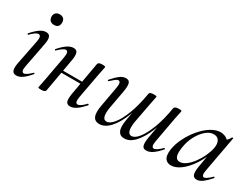

<svg xmlns="http://www.w3.org/2000/svg" viewBox="-49 -1013 1934 1473"><g transform="rotate(30 918.0 -276.0)"><path d="M108 9Q81 9 72.5 -13.5Q64 -36 75 -89L116 -297Q127 -353 99 -353Q88 -353 71 -341.5Q54 -330 34 -309Q31 -305 26.5 -309.5Q22 -314 26 -317Q61 -357 89 -376Q117 -395 143 -395Q171 -395 179 -373Q187 -351 177 -302L136 -89Q130 -59 135 -46.5Q140 -34 151 -34Q162 -34 178.5 -45.5Q195 -57 214 -76Q218 -80 222 -75.5Q226 -71 222 -68Q190 -30 162.5 -10.5Q135 9 108 9ZM166 -472Q143 -472 130.5 -484.5Q118 -497 118 -520Q118 -540 130.5 -552.5Q143 -565 166 -565Q188 -565 200 -552.5Q212 -540 212 -520Q212 -472 166 -472Z M329 8Q313 8 307.5 6Q302 4 302 1Q302 -2 307.5 -25Q313 -48 317 -74L358 -297Q368 -353 342 -353Q331 -353 314 -341.5Q297 -330 276 -309Q273 -305 269 -309.5Q265 -314 268 -317Q303 -357 331.5 -376Q360 -395 387 -395Q414 -395 421.5 -373Q429 -351 420 -302L368 -9Q365 8 329 8ZM367 -183 371 -203H606L603 -183ZM584 8Q556 8 549 -14Q542 -36 550 -84L602 -378Q606 -395 641 -395Q658 -395 663 -392.5Q668 -390 668 -388Q668 -384 663 -361.5Q658 -339 653 -313L612 -90Q602 -34 628 -34Q652 -34 693 -78Q697 -82 701 -77.5Q705 -73 702 -69Q667 -30 639 -11Q611 8 584 8Z M851 -395Q879 -395 886 -372Q893 -349 884 -297L855 -138Q846 -84 853.5 -57.5Q861 -31 885 -31Q914 -31 946.5 -70.5Q979 -110 1009 -187.5Q1039 -265 1058 -377L1072 -376Q1052 -258 1017 -170Q982 -82 938 -34.5Q894 13 846 13Q807 13 792.5 -18.5Q778 -50 791 -119L823 -297Q828 -327 823.5 -339.5Q819 -352 808 -352Q797 -352 781.5 -340Q766 -328 746 -309Q742 -305 738 -309Q734 -313 738 -317Q771 -355 797.5 -375Q824 -395 851 -395ZM1318 -394Q1335 -394 1339.5 -392Q1344 -390 1344 -387Q1344 -384 1339 -361.5Q1334 -339 1329 -315L1288 -89Q1278 -33 1304 -33Q1315 -33 1332 -44.5Q1349 -56 1370 -77Q1373 -81 1377 -76.5Q1381 -72 1378 -69Q1343 -29 1315 -10Q1287 9 1259 9Q1232 9 1225 -13Q1218 -35 1226 -84L1278 -377Q1283 -394 1318 -394ZM1097 -394Q1114 -394 1118.5 -392Q1123 -390 1123 -387Q1123 -384 1117.5 -360Q1112 -336 1108 -312L1075 -137Q1067 -83 1075 -57Q1083 -31 1106 -31Q1136 -31 1168.5 -72Q1201 -113 1230.5 -190.5Q1260 -268 1278 -377L1292 -376Q1273 -259 1238.5 -171.5Q1204 -84 1160 -35.5Q1116 13 1067 13Q1029 13 1014 -18Q999 -49 1011 -118L1058 -377Q1060 -394 1097 -394Z M1480 13Q1447 13 1429.5 -11Q1412 -35 1419 -91Q1427 -144 1454 -198Q1481 -252 1519.5 -298Q1558 -344 1602 -371.5Q1646 -399 1686 -399Q1705 -399 1724 -392Q1743 -385 1756.5 -369.5Q1770 -354 1772 -328L1724 -357Q1738 -359 1755 -373.5Q1772 -388 1780 -407Q1782 -410 1787.5 -408.5Q1793 -407 1792 -405L1734 -89Q1724 -34 1747 -34Q1758 -34 1774.5 -46Q1791 -58 1810 -77Q1813 -80 1817 -76Q1821 -72 1818 -69Q1786 -32 1759 -11.5Q1732 9 1706 9Q1679 9 1671 -13.5Q1663 -36 1672 -89L1696 -229L1714 -246Q1687 -168 1647.5 -109.5Q1608 -51 1564.5 -19Q1521 13 1480 13ZM1525 -44Q1552 -44 1580 -64.5Q1608 -85 1633.5 -119Q1659 -153 1677.5 -193Q1696 -233 1703 -269Q1711 -309 1696.5 -334.5Q1682 -360 1647 -359Q1614 -359 1581 -331Q1548 -303 1522 -255.5Q1496 -208 1487 -147Q1479 -93 1489 -68.5Q1499 -44 1525 -44Z"/></g></svg>

Font: Cormorant Medium
Style: Italic
Weight: 500
Italic angle: -10°
Designer: Christian Thalmann (Catharsis Fonts)
Foundry: Catharsis Fonts
Version: Version 4.000